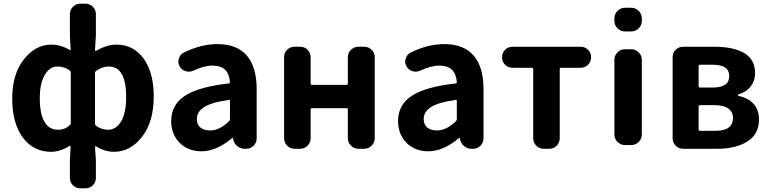

<svg xmlns="http://www.w3.org/2000/svg" viewBox="-20 -816 4223 1053"><path d="M420.9 216.8Q396.5 216.8 379.9 200.2Q363.3 183.6 363.3 159.2V64.5L367.2 -12.7Q368.2 -14.6 365.7 -16.1Q363.3 -17.6 361.3 -15.6Q308.6 16.6 260.7 16.6Q163.1 16.6 105 -62Q46.9 -140.6 46.9 -276.4Q46.9 -409.2 110.8 -490.2Q174.8 -571.3 260.7 -571.3Q313.5 -571.3 362.3 -542Q363.3 -540 365.7 -541.5Q368.2 -543 367.2 -544.9L363.3 -620.1V-738.3Q363.3 -761.7 379.9 -778.8Q396.5 -795.9 420.9 -795.9H448.2Q472.7 -795.9 489.3 -778.8Q505.9 -761.7 505.9 -738.3V-620.1L501 -541Q501 -539.1 502.9 -537.6Q504.9 -536.1 506.8 -537.1Q565.4 -571.3 618.2 -571.3Q712.9 -571.3 768.1 -494.1Q823.2 -417 823.2 -287.1Q823.2 -148.4 759.3 -65.9Q695.3 16.6 605.5 16.6Q555.7 16.6 506.8 -13.7Q504.9 -14.6 502.9 -13.7Q501 -12.7 501 -10.7L505.9 64.5V159.2Q505.9 183.6 489.3 200.2Q472.7 216.8 448.2 216.8ZM297.9 -104.5Q335.9 -104.5 362.3 -128.9Q368.2 -133.8 368.2 -140.6V-417Q368.2 -424.8 362.3 -429.7Q333 -451.2 293.9 -451.2Q252.9 -451.2 225.6 -405.3Q198.2 -359.4 198.2 -278.3Q198.2 -192.4 223.6 -148.4Q249 -104.5 297.9 -104.5ZM572.3 -104.5Q617.2 -104.5 644.5 -150.4Q671.9 -196.3 671.9 -285.2Q671.9 -451.2 576.2 -451.2Q540 -451.2 506.8 -426.8Q501 -422.9 501 -415V-137.7Q501 -130.9 506.8 -126Q536.1 -104.5 572.3 -104.5Z M1085 13.7Q1010.7 13.7 964.8 -33.2Q918.9 -80.1 918.9 -152.3Q918.9 -241.2 994.1 -290.5Q1069.3 -339.8 1234.4 -358.4Q1241.2 -359.4 1241.2 -366.2Q1234.4 -456.1 1146.5 -456.1Q1098.6 -456.1 1041 -428.7Q1028.3 -422.9 1015.6 -422.9Q1006.8 -422.9 998 -425.8Q976.6 -431.6 965.8 -451.2Q958 -464.8 958 -478.5Q958 -486.3 960.9 -494.1Q966.8 -516.6 987.3 -527.3Q1082 -574.2 1172.9 -574.2Q1279.3 -574.2 1333.5 -511.2Q1387.7 -448.2 1387.7 -327.1V-57.6Q1387.7 -34.2 1371.1 -17.1Q1354.5 0 1330.1 0H1322.3Q1298.8 0 1280.8 -15.1Q1262.7 -30.3 1258.8 -53.7L1257.8 -58.6Q1256.8 -59.6 1255.4 -59.6Q1253.9 -59.6 1252.9 -58.6Q1167 13.7 1085 13.7ZM1132.8 -100.6Q1184.6 -100.6 1236.3 -151.4Q1241.2 -156.2 1241.2 -163.1V-261.7Q1241.2 -268.6 1235.4 -268.6Q1234.4 -268.6 1233.4 -267.6Q1140.6 -254.9 1100.1 -229Q1059.6 -203.1 1059.6 -164.1Q1059.6 -131.8 1079.6 -116.2Q1099.6 -100.6 1132.8 -100.6Z M1595.7 0Q1571.3 0 1554.7 -17.1Q1538.1 -34.2 1538.1 -57.6V-502Q1538.1 -526.4 1554.7 -543Q1571.3 -559.6 1595.7 -559.6H1626Q1650.4 -559.6 1667 -543Q1683.6 -526.4 1683.6 -502V-358.4Q1683.6 -350.6 1691.4 -350.6H1880.9Q1887.7 -350.6 1887.7 -358.4V-502Q1887.7 -526.4 1904.8 -543Q1921.9 -559.6 1945.3 -559.6H1977.5Q2001 -559.6 2018.1 -543Q2035.2 -526.4 2035.2 -502V-57.6Q2035.2 -34.2 2018.1 -17.1Q2001 0 1977.5 0H1945.3Q1921.9 0 1904.8 -17.1Q1887.7 -34.2 1887.7 -57.6V-215.8Q1887.7 -222.7 1880.9 -222.7H1691.4Q1683.6 -222.7 1683.6 -215.8V-57.6Q1683.6 -34.2 1667 -17.1Q1650.4 0 1626 0Z M2329.1 13.7Q2254.9 13.7 2209 -33.2Q2163.1 -80.1 2163.1 -152.3Q2163.1 -241.2 2238.3 -290.5Q2313.5 -339.8 2478.5 -358.4Q2485.4 -359.4 2485.4 -366.2Q2478.5 -456.1 2390.6 -456.1Q2342.8 -456.1 2285.2 -428.7Q2272.5 -422.9 2259.8 -422.9Q2251 -422.9 2242.2 -425.8Q2220.7 -431.6 2210 -451.2Q2202.1 -464.8 2202.1 -478.5Q2202.1 -486.3 2205.1 -494.1Q2210.9 -516.6 2231.4 -527.3Q2326.2 -574.2 2417 -574.2Q2523.4 -574.2 2577.6 -511.2Q2631.8 -448.2 2631.8 -327.1V-57.6Q2631.8 -34.2 2615.2 -17.1Q2598.6 0 2574.2 0H2566.4Q2543 0 2524.9 -15.1Q2506.8 -30.3 2502.9 -53.7L2502 -58.6Q2501 -59.6 2499.5 -59.6Q2498 -59.6 2497.1 -58.6Q2411.1 13.7 2329.1 13.7ZM2377 -100.6Q2428.7 -100.6 2480.5 -151.4Q2485.4 -156.2 2485.4 -163.1V-261.7Q2485.4 -268.6 2479.5 -268.6Q2478.5 -268.6 2477.5 -267.6Q2384.8 -254.9 2344.2 -229Q2303.7 -203.1 2303.7 -164.1Q2303.7 -131.8 2323.7 -116.2Q2343.8 -100.6 2377 -100.6Z M2961.9 0Q2937.5 0 2920.9 -17.1Q2904.3 -34.2 2904.3 -57.6V-436.5Q2904.3 -444.3 2896.5 -444.3H2791Q2766.6 -444.3 2750 -460.9Q2733.4 -477.5 2733.4 -502Q2733.4 -526.4 2750 -543Q2766.6 -559.6 2791 -559.6H3164.1Q3188.5 -559.6 3205.1 -543Q3221.7 -526.4 3221.7 -502Q3221.7 -477.5 3205.1 -460.9Q3188.5 -444.3 3164.1 -444.3H3057.6Q3049.8 -444.3 3049.8 -436.5V-57.6Q3049.8 -34.2 3033.2 -17.1Q3016.6 0 2992.2 0Z M3407.2 -643.6Q3383.8 -643.6 3366.7 -660.6Q3349.6 -677.7 3349.6 -701.2V-715.8Q3349.6 -739.3 3366.7 -756.3Q3383.8 -773.4 3407.2 -773.4H3442.4Q3465.8 -773.4 3482.9 -756.3Q3500 -739.3 3500 -715.8V-701.2Q3500 -677.7 3482.9 -660.6Q3465.8 -643.6 3442.4 -643.6ZM3407.2 -20.5Q3383.8 -20.5 3366.7 -37.6Q3349.6 -54.7 3349.6 -78.1V-488.3Q3349.6 -511.7 3366.7 -528.8Q3383.8 -545.9 3407.2 -545.9H3442.4Q3465.8 -545.9 3482.9 -528.8Q3500 -511.7 3500 -488.3V-78.1Q3500 -54.7 3482.9 -37.6Q3465.8 -20.5 3442.4 -20.5Z M3726.6 0Q3702.1 0 3685.5 -17.1Q3668.9 -34.2 3668.9 -57.6V-502Q3668.9 -526.4 3685.5 -543Q3702.1 -559.6 3726.6 -559.6H3900.4Q4002 -559.6 4061.5 -524.9Q4121.1 -490.2 4121.1 -414.1Q4121.1 -374 4097.7 -342.8Q4074.2 -311.5 4029.3 -297.9Q4026.4 -296.9 4026.4 -294.4Q4026.4 -292 4029.3 -291Q4142.6 -263.7 4142.6 -161.1Q4142.6 -80.1 4079.1 -40Q4015.6 0 3913.1 0ZM3811.5 -343.8Q3811.5 -335.9 3819.3 -335.9H3888.7Q3979.5 -335.9 3979.5 -398.4Q3979.5 -460.9 3890.6 -460.9H3819.3Q3811.5 -460.9 3811.5 -454.1ZM3811.5 -106.4Q3811.5 -98.6 3819.3 -98.6H3904.3Q4000 -98.6 4000 -169.9Q4000 -201.2 3975.1 -220.2Q3950.2 -239.3 3900.4 -239.3H3819.3Q3811.5 -239.3 3811.5 -231.4Z"/></svg>

Font: Gen Jyuu Gothic P Bold
Style: Bold
Weight: 700
Designer: [Source Han Sans]
Ryoko NISHIZUKA  (kana & ideographs); Paul D. Hunt (Latin, Greek & Cyrillic); Wenlong ZHANG  (bopomofo
Version: Version 1.002.20150607